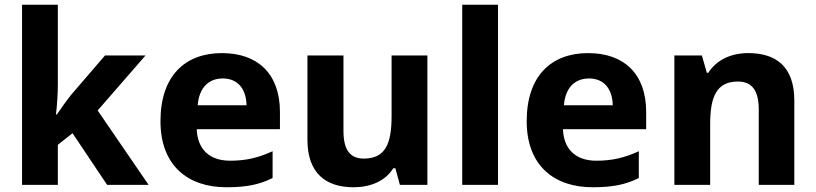

<svg xmlns="http://www.w3.org/2000/svg" viewBox="-20 -780 3442 810"><path d="M224 -423V-760H73V0H224V-169L286 -218L432 0H607L392 -314L594 -546H423L281 -381C263 -359 234 -318 220 -297H216C221 -335 224 -387 224 -423Z M916 -556C761 -556 657 -460 657 -269C657 -80 774 10 935 10C1022 10 1076 -2 1130 -29V-142C1071 -115 1019 -102 951 -102C861 -102 813 -153 810 -235H1161V-308C1161 -468 1068 -556 916 -556ZM920 -449C986 -449 1019 -401 1020 -336H814C820 -410 860 -449 920 -449Z M1783 -546H1632V-290C1632 -174 1606 -111 1515 -111C1455 -111 1429 -150 1429 -228V-546H1277V-190C1277 -50 1354 10 1471 10C1540 10 1604 -14 1639 -70H1648L1667 0H1783Z M2081 0V-760H1930V0Z M2461 -556C2306 -556 2202 -460 2202 -269C2202 -80 2319 10 2480 10C2567 10 2621 -2 2675 -29V-142C2616 -115 2564 -102 2496 -102C2406 -102 2358 -153 2355 -235H2706V-308C2706 -468 2613 -556 2461 -556ZM2465 -449C2531 -449 2564 -401 2565 -336H2359C2365 -410 2405 -449 2465 -449Z M3137 -556C3063 -556 3003 -527 2968 -473H2962L2941 -546H2825V0H2976V-256C2976 -372 3003 -436 3093 -436C3154 -436 3181 -396 3181 -318V0H3331V-356C3331 -496 3257 -556 3137 -556Z"/></svg>

Font: Noto Sans Myanmar UI
Style: Bold
Weight: 700
Designer: Monotype Design Team
Foundry: Monotype Imaging Inc.
Version: Version 2.103